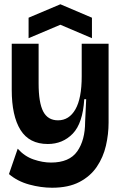

<svg xmlns="http://www.w3.org/2000/svg" viewBox="-20 -727 567 900"><path d="M224 153Q172 153 117 138Q62 123 22 89L63 -30Q95 6 137.5 20.5Q180 35 219 35Q305 35 342 -17.5Q379 -70 379 -156L384 -262H375Q368 -149 321 -100.5Q274 -52 204 -52Q117 -52 76 -118Q35 -184 35 -306V-522H161V-336Q161 -246 182.5 -204.5Q204 -163 252 -163Q304 -163 333.5 -214.5Q363 -266 363 -369V-522H489V-152Q489 -98 476.5 -44Q464 10 434 54.5Q404 99 352.5 126Q301 153 224 153ZM114 -548V-644L263 -707L411 -644V-548L263 -611Z"/></svg>

Font: Bricolage Grotesque 96pt SemiBold
Style: Regular
Weight: 600
Designer: Mathieu Triay
Foundry: Atelier Triay
Version: Version 1.001; ttfautohint (v1.8.4.7-5d5b);gftools[0.9.33.de